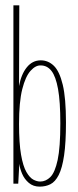

<svg xmlns="http://www.w3.org/2000/svg" viewBox="-20 -685 290 716"><path d="M128 11Q104 11 87.5 -3Q71 -17 62.5 -37Q54 -57 52 -74L48 0H30V-665H52L51 -364Q59 -408 80 -434Q101 -460 132 -460Q160 -460 181 -439.5Q202 -419 214 -369Q226 -319 226 -229Q226 -153 219 -105.5Q212 -58 199 -32.5Q186 -7 168 2Q150 11 128 11ZM130 -8Q151 -8 168 -25Q185 -42 195 -88.5Q205 -135 205 -225Q205 -306 196.5 -353Q188 -400 172 -420.5Q156 -441 132 -441Q113 -442 94 -421Q75 -400 63 -352.5Q51 -305 51 -223Q51 -151 58.5 -108Q66 -65 78.5 -43.5Q91 -22 104.5 -15Q118 -8 130 -8Z"/></svg>

Font: Inconsolata UltraCondensed ExtraLight
Style: Regular
Weight: 200
Width: 1
Monospace: yes
Designer: Raph Levien, Cyreal, Brenton Simpson
Foundry: Raph Levien, Cyreal, Google
Version: Version 3.100; ttfautohint (v1.8.4.7-5d5b)